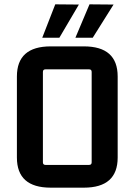

<svg xmlns="http://www.w3.org/2000/svg" viewBox="-20 -858 621 886"><path d="M175 -684 235 -838 344 -837 254 -684ZM328 -684 393 -838 504 -837 408 -684ZM58 -131V-505Q58 -644 214 -644H367Q523 -644 523 -505V-131Q523 8 367 8H214Q58 8 58 -131ZM391 -538H190Q178 -538 178 -526V-109Q178 -97 190 -97H391Q403 -97 403 -109V-526Q403 -538 391 -538Z"/></svg>

Font: Gemunu Libre
Style: Bold
Weight: 700
Designer: Puspanada Ekanayake, Sola Matas, Pathum Egodawatta, Kosala Senevirathne
Foundry: mooniak
Version: Version 1.100